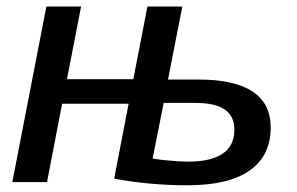

<svg xmlns="http://www.w3.org/2000/svg" viewBox="-20 -548 894 578"><path d="M794.9 -164.1Q794.9 -79.1 731.4 -34.7Q668 9.8 544.9 9.8Q430.2 9.8 323.7 -10.3L367.2 -235.8H167L121.6 0H17.1L119.6 -528.3H224.1L181.6 -309.6H381.3L423.8 -528.3H528.8L485.8 -308.6H577.1Q686 -308.6 740.5 -272.5Q794.9 -236.3 794.9 -164.1ZM439.5 -70.8Q456.1 -67.9 474.9 -65.9Q493.7 -64 512.9 -62.7Q532.2 -61.5 548.3 -61.5Q613.8 -61.5 649.7 -85Q685.5 -108.4 685.5 -158.2Q685.5 -198.2 656.7 -218.3Q627.9 -238.3 565.9 -238.3H472.7Z"/></svg>

Font: Arimo Medium
Style: Italic
Weight: 500
Italic angle: -12°
Designer: Steve Matteson
Foundry: Monotype Imaging Inc.
Version: Version 1.33